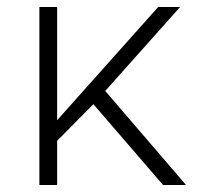

<svg xmlns="http://www.w3.org/2000/svg" viewBox="-20 -531 575 551"><path d="M144 -186 434 -511H497L282 -270L514 0H448L248 -232L144 -127V0H93V-511H144Z"/></svg>

Font: Chivo Thin
Style: Regular
Weight: 100
Designer: Hector Gatti
Foundry: Omnibus-Type
Version: Version 1.007